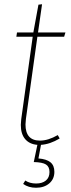

<svg xmlns="http://www.w3.org/2000/svg" viewBox="-20 -672 334 904"><path d="M102 -112Q100 -94 100 -86Q100 -10 168 -10Q207 -10 252 -36L261 -20Q216 7 173 10L161 74Q199 77 217.5 92Q236 107 236 137Q236 171 212 191.5Q188 212 150 212Q114 212 89 194L99 178Q120 192 150 192Q179 192 196 178Q213 164 213 138Q213 113 196.5 102.5Q180 92 139 91L156 10Q119 7 98.5 -17Q78 -41 78 -84Q78 -93 80 -111L134 -499H57L60 -519H137L161 -650L178 -652L159 -519H288L282 -499H156Z"/></svg>

Font: Fira Sans Condensed Thin
Style: Italic
Weight: 250
Width: 3
Italic angle: -8°
Designer: Carrois Corporate & Edenspiekermann AG
Foundry: Carrois Corporate GbR & Edenspiekermann AG
Version: Version 4.203